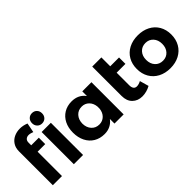

<svg xmlns="http://www.w3.org/2000/svg" viewBox="38 -1519 2268 2268"><g transform="rotate(-45 1171.5 -385.0)"><path d="M219 -559V-514H346V-407H219V0H66V-565Q66 -623 92.5 -664.5Q119 -706 164 -727.5Q209 -749 264 -749Q316 -749 370 -727L347 -607Q332 -613 315 -617.5Q298 -622 283 -622Q255 -622 237 -606Q219 -590 219 -559Z M577 -691Q577 -653 553.5 -629Q530 -605 493 -605Q457 -605 433.5 -629.5Q410 -654 410 -691Q410 -729 433.5 -753Q457 -777 493 -777Q530 -777 553.5 -753Q577 -729 577 -691ZM417 -538H571V0H417Z M1249 -538V0H1096V-77Q1067 -37 1024 -15.5Q981 6 927 6Q851 6 793.5 -28.5Q736 -63 704.5 -126Q673 -189 673 -271Q673 -352 704 -413.5Q735 -475 791.5 -509.5Q848 -544 922 -544Q1035 -544 1096 -460V-538ZM1096 -249V-285Q1090 -344 1053.5 -380Q1017 -416 963 -416Q903 -416 865.5 -374.5Q828 -333 827 -267Q828 -201 865.5 -159.5Q903 -118 963 -118Q1017 -118 1053.5 -154Q1090 -190 1096 -249Z M1695 -30Q1665 -13 1629 -3Q1593 7 1558 7Q1482 7 1434 -40Q1386 -87 1386 -171V-662H1539V-514H1686V-407H1539V-197Q1539 -160 1553.5 -141.5Q1568 -123 1594 -123Q1626 -123 1663 -143Z M2315 -269Q2315 -188 2279 -125.5Q2243 -63 2177.5 -28.5Q2112 6 2027 6Q1941 6 1875.5 -28.5Q1810 -63 1774 -125.5Q1738 -188 1738 -269Q1738 -351 1774 -413Q1810 -475 1875.5 -509Q1941 -543 2027 -543Q2112 -543 2177.5 -509Q2243 -475 2279 -413Q2315 -351 2315 -269ZM1892 -267Q1892 -201 1929.5 -160Q1967 -119 2027 -119Q2086 -119 2123.5 -160Q2161 -201 2161 -267Q2161 -333 2123.5 -374Q2086 -415 2027 -415Q1967 -415 1929.5 -374Q1892 -333 1892 -267Z"/></g></svg>

Font: TypoPRO Montserrat Alternates
Style: Regular
Weight: 600
Designer: Julieta Ulanovsky
Foundry: Julieta Ulanovsky
Version: Version 6.001